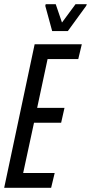

<svg xmlns="http://www.w3.org/2000/svg" viewBox="-22 -900 436 920"><path d="M-2 0 144 -688H370L353 -617H206L156 -383H287L271 -312H141L89 -71H240L223 0ZM228 -751 195 -872 197 -880H245L275 -792L340 -880H394L391 -872L303 -751Z"/></svg>

Font: Saira Ultra Condensed Medium
Style: Italic
Weight: 500
Width: 1
Italic angle: -12°
Designer: Hector Gatti with collaboration of the Omnibus-Type team
Foundry: Omnibus-Type
Version: Version 1.001; ttfautohint (v1.8)